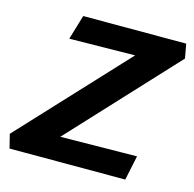

<svg xmlns="http://www.w3.org/2000/svg" viewBox="-98 -758 869 859"><g transform="rotate(15 336.5 -329.0)"><path d="M19 0 3 -64 545 -646 598 -550 150 -544 184 -658H661L673 -592L134 -12L88 -108L579 -114L555 0Z"/></g></svg>

Font: Ysabeau Office ExtraBold
Style: Italic
Weight: 800
Italic angle: -12°
Designer: Christian Thalmann (Catharsis Fonts)
Version: Version 2.001;gftools[0.9.30]; featfreeze: tnum,lnum,ss02